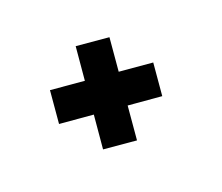

<svg xmlns="http://www.w3.org/2000/svg" viewBox="-78 -678 865 748"><g transform="rotate(30 355.0 -303.5)"><path d="M137 -204.5 236.5 -304 138 -403 234.5 -499 333 -400.5 431.5 -499 527.5 -403 429 -304 528.5 -204.5 431.5 -108 332.5 -207.5 233.5 -108Z"/></g></svg>

Font: League Mono ExtraBold
Style: Regular
Weight: 800
Width: 6
Designer: Tyler Finck
Foundry: The League of Moveable Type / Tyler Finck
Version: Version 2.210